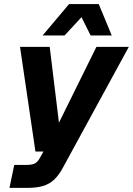

<svg xmlns="http://www.w3.org/2000/svg" viewBox="-20 -764 647 934"><path d="M26 150 49.4 38.2H108.8Q134 38.2 148.1 31.8Q162.2 25.4 173.4 5.2L191.4 -26.8H152.4L77.4 -536H221.8L266.8 -167.2L449 -536H606.6L285.6 52.4Q265.6 89.4 242.5 110.7Q219.4 132 188.2 141Q157 150 112.2 150ZM187.2 -591.4 316 -744.2H460.4L523.6 -591.4H420.8L366.2 -701H395.4L294 -591.4Z"/></svg>

Font: Geist
Style: Italic
Weight: 400
Italic angle: -12°
Designer: Basement.studio, Andrés Briganti, Mateo Zaragoza
Foundry: Basement.studio, Vercel, Andrés Briganti, Guido Ferreyra, Mateo Zaragoza
Version: Version 1.500